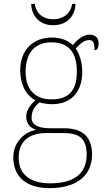

<svg xmlns="http://www.w3.org/2000/svg" viewBox="-20 -737 550 997"><path d="M256 -606C327 -606 370 -652 372 -717H355C345 -662 305 -637 256 -637C207 -637 170 -662 160 -717H142C144 -652 187 -606 256 -606ZM237 240C384 240 458 170 458 65C458 -27 408 -71 313 -71H244C190 -71 144 -82 144 -126C144 -164 163 -188 186 -206C196 -200 234 -196 250 -196C354 -196 407 -264 407 -364C407 -417 391 -460 373 -485C398 -510 415 -529 445 -529C463 -529 471 -514 471 -476C485 -476 492 -490 492 -513C492 -537 478 -557 445 -557C406 -557 376 -523 358 -503C334 -526 298 -542 250 -542C144 -542 85 -470 85 -372C85 -311 106 -247 164 -216C148 -204 116 -170 116 -132C116 -93 138 -72 168 -63C111 -53 49 -2 49 80C49 179 115 240 237 240ZM247 -221C169 -221 113 -265 113 -364C113 -472 169 -517 247 -517C331 -517 379 -472 379 -365C379 -258 329 -221 247 -221ZM241 215C118 215 77 152 77 82C77 -11 140 -46 220 -46H311C388 -46 430 -21 430 66C430 162 367 215 241 215Z"/></svg>

Font: Noto Serif Gurmukhi Thin
Style: Regular
Weight: 100
Designer: Vaibhav Singh and the Monotype Design Team
Foundry: Monotype Imaging Inc.
Version: Version 2.004